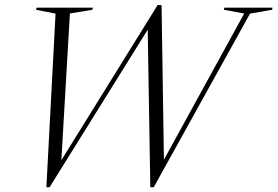

<svg xmlns="http://www.w3.org/2000/svg" viewBox="-20 -746 1122 776"><path d="M967 -691.5 884.5 -706.5 887 -715H1081.5L1079.5 -706.5L990.5 -691L601.5 10.5H587.5L577 -626L180.5 10.5H167.5L204.5 -691L125.5 -706.5L128 -715H355.5L353 -706.5L262.5 -691.5L228 -98.5L617 -725.5H633L642.5 -100.5Z"/></svg>

Font: Newsreader 72pt Light
Style: Italic
Weight: 300
Italic angle: -17°
Designer: Hugues Gentile
Foundry: Production Type
Version: Version 1.003; ttfautohint (v1.8.3)